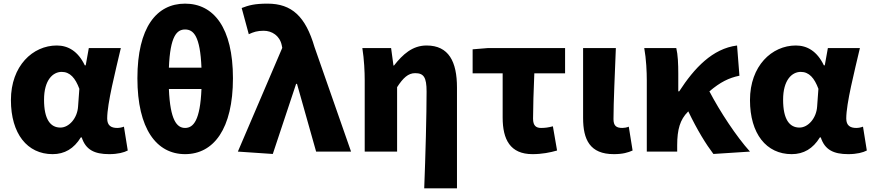

<svg xmlns="http://www.w3.org/2000/svg" viewBox="-20 -833 4786 1055"><path d="M269 14C335 14 386 -16 424 -78H429C451 -10 499 14 580 14C627 14 661 5 682 -6L661 -137C648 -132 635 -130 624 -130C592 -130 569 -142 569 -182C569 -265 614 -440 644 -569H468L451 -474H446C409 -551 355 -583 292 -583C160 -583 40 -471 40 -283C40 -98 130 14 269 14ZM312 -132C257 -132 222 -177 222 -285C222 -394 271 -438 319 -438C365 -438 394 -404 416 -345L409 -248C405 -183 359 -132 312 -132Z M997 14C1154 14 1260 -125 1260 -403C1260 -681 1154 -813 997 -813C840 -813 735 -682 735 -403C735 -125 840 14 997 14ZM997 -671C1043 -671 1080 -636 1087 -461H908C915 -636 952 -671 997 -671ZM997 -130C952 -130 915 -172 908 -344H1087C1080 -172 1043 -130 997 -130Z M1479 13 1607 -372H1612L1717 0H1909L1708 -575C1659 -742 1584 -813 1450 -813C1379 -813 1347 -804 1308 -789L1347 -645C1373 -657 1393 -664 1429 -664C1474 -664 1517 -637 1528 -585L1531 -570L1287 0Z M2311 202H2491V-352C2491 -494 2446 -583 2324 -583C2246 -583 2193 -534 2145 -473H2142L2129 -569H1971C1981 -506 1984 -437 1984 -392V0H2162V-354C2195 -405 2223 -431 2261 -431C2308 -431 2324 -409 2324 -330C2324 -203 2318 25 2311 202Z M2906 14C2958 14 3003 5 3041 -6L3018 -139C2992 -132 2974 -130 2953 -130C2927 -130 2909 -141 2909 -181C2909 -242 2912 -336 2916 -430H3085V-569H2662L2577 -562V-430H2742V-187C2742 -67 2783 14 2906 14Z M3353 14C3403 14 3431 5 3456 -6L3435 -137C3424 -132 3409 -130 3400 -130C3367 -130 3351 -141 3351 -179C3351 -269 3359 -439 3364 -569H3184V-185C3184 -66 3221 14 3353 14Z M3534 0H3701V-35C3701 -122 3717 -176 3760 -219L3762 -221C3812 -117 3859 -41 3900 13L4101 0C4026 -83 3936 -220 3878 -331C3938 -382 3985 -405 4043 -417L4030 -583C3895 -566 3795 -459 3712 -331H3707V-427C3707 -481 3705 -532 3696 -569H3520C3531 -508 3534 -437 3534 -392Z M4330 14C4396 14 4447 -16 4485 -78H4490C4512 -10 4560 14 4641 14C4688 14 4722 5 4743 -6L4722 -137C4709 -132 4696 -130 4685 -130C4653 -130 4630 -142 4630 -182C4630 -265 4675 -440 4705 -569H4529L4512 -474H4507C4470 -551 4416 -583 4353 -583C4221 -583 4101 -471 4101 -283C4101 -98 4191 14 4330 14ZM4373 -132C4318 -132 4283 -177 4283 -285C4283 -394 4332 -438 4380 -438C4426 -438 4455 -404 4477 -345L4470 -248C4466 -183 4420 -132 4373 -132Z"/></svg>

Font: Noto Sans JP Black
Style: Regular
Weight: 900
Designer: Ryoko NISHIZUKA  (kana, bopomofo & ideographs); Paul D. Hunt (Latin, Greek & Cyrillic); Sandoll Communications , Soo-you
Foundry: Adobe
Version: Version 2.002;hotconv 1.0.116;makeotfexe 2.5.65601